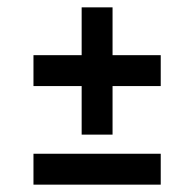

<svg xmlns="http://www.w3.org/2000/svg" viewBox="-20 -502 527 522"><path d="M202 -352V-482H286V-352H417V-268H286V-136H202V-268H71V-352ZM417 -84V0H71V-84Z"/></svg>

Font: Arya
Style: Bold
Weight: 700
Designer: Eduardo Rodriguez Tunni, Modular Infotech
Foundry: Eduardo Rodriguez Tunni, Modular Infotech
Version: Version 1.002